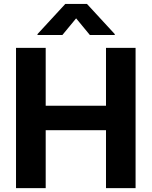

<svg xmlns="http://www.w3.org/2000/svg" viewBox="-20 -975 786 995"><path d="M216.8 0H63V-727.1H216.8V-427.2H529.3V-727.1H682.6V0H529.3V-300.3H216.8ZM574.7 -793.5H445.8L374.5 -879.9L303.2 -793.5H174.3V-798.3L318.4 -954.6H430.7L574.7 -798.3Z"/></svg>

Font: My Font
Style: Bold
Weight: 500
Designer: Rasmus Andersson
Foundry: rsms
Version: Version 0.001